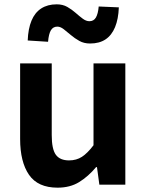

<svg xmlns="http://www.w3.org/2000/svg" viewBox="-20 -853 677 887"><path d="M246 14Q155 14 114 -45.5Q73 -105 73 -211V-560H219V-229Q219 -164 238 -138Q257 -112 299 -112Q333 -112 358.5 -128.5Q384 -145 412 -182V-560H559V0H439L428 -81H424Q388 -38 346 -12Q304 14 246 14ZM396 -652Q368 -652 346.5 -664Q325 -676 307.5 -691Q290 -706 274.5 -718Q259 -730 245 -730Q225 -730 215 -713Q205 -696 202 -660L108 -666Q110 -720 125.5 -757.5Q141 -795 170.5 -814Q200 -833 242 -833Q270 -833 291 -821Q312 -809 329.5 -793.5Q347 -778 362.5 -766.5Q378 -755 393 -755Q413 -755 423 -772Q433 -789 436 -823L529 -819Q527 -765 511.5 -727.5Q496 -690 467.5 -671Q439 -652 396 -652Z"/></svg>

Font: Noto Sans SC
Style: Bold
Weight: 700
Designer: Ryoko NISHIZUKA  (kana, bopomofo & ideographs); Paul D. Hunt (Latin, Greek & Cyrillic); Sandoll Communications , Soo-you
Foundry: Adobe
Version: Version 2.004-H2;hotconv 1.0.118;makeotfexe 2.5.65603